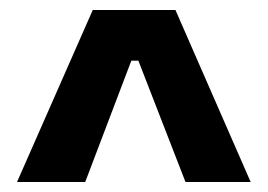

<svg xmlns="http://www.w3.org/2000/svg" viewBox="-20 -676 534 383"><path d="M14 -313 165 -656H330L480 -313H350L256 -555H242L150 -313Z"/></svg>

Font: Bricolage Grotesque SemiCondensed SemiBold
Style: Regular
Weight: 600
Width: 4
Designer: Mathieu Triay
Foundry: Atelier Triay
Version: Version 1.001;gftools[0.9.33.dev8+g029e19f]